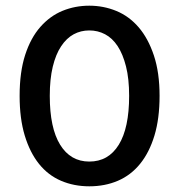

<svg xmlns="http://www.w3.org/2000/svg" viewBox="-20 -641 629 675"><path d="M434 -304Q434 -364 423 -407.5Q412 -451 393.5 -479Q375 -507 349.5 -520.5Q324 -534 294 -534Q264 -534 239 -520.5Q214 -507 195 -478.5Q176 -450 165.5 -406.5Q155 -363 155 -304Q155 -191 191.5 -132Q228 -73 294 -73Q361 -73 397.5 -132Q434 -191 434 -304ZM294 14Q240 14 194.5 -5.5Q149 -25 117 -65Q85 -105 67 -164.5Q49 -224 49 -304Q49 -388 68.5 -448Q88 -508 122 -546.5Q156 -585 200 -603Q244 -621 294 -621Q344 -621 389 -602.5Q434 -584 467.5 -545Q501 -506 521 -446Q541 -386 541 -304Q541 -224 523 -164.5Q505 -105 472.5 -65Q440 -25 394.5 -5.5Q349 14 294 14Z"/></svg>

Font: Baloo Paaji 2 Medium
Style: Regular
Weight: 500
Designer: Shuchita Grover, Noopur Datye and Ek Type
Foundry: Ek Type
Version: Version 1.640;hotconv 1.0.111;makeotfexe 2.5.65597; ttfautoh